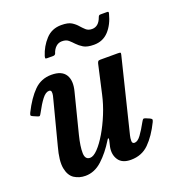

<svg xmlns="http://www.w3.org/2000/svg" viewBox="-142 -860 885 981"><g transform="rotate(-20 300.5 -369.5)"><path d="M1 -388.5Q35 -456.5 73.5 -494.8Q112 -533 168 -533Q224 -533 244.5 -500.2Q265 -467.5 250 -411L195.5 -196Q181 -138 181.8 -102.2Q182.5 -66.5 210 -66.5Q228.5 -66.5 252.5 -91.5Q276.5 -116.5 301 -158Q325.5 -199.5 346 -249.5Q366.5 -299.5 377.5 -349.5L412.5 -505Q414.5 -512.5 417.5 -516.2Q420.5 -520 429.5 -520H524.5Q536 -520 538.8 -518.2Q541.5 -516.5 539 -507L440 -104.5Q436.5 -90.5 436.5 -75.8Q436.5 -61 449.5 -61Q466.5 -61 484.5 -85.5Q502.5 -110 523.5 -148.5Q528.5 -157.5 532 -160.2Q535.5 -163 544.5 -159.5L564.5 -151Q573 -147 575.2 -143.2Q577.5 -139.5 572.5 -129Q540.5 -63.5 501.2 -24.5Q462 14.5 402.5 14.5Q355.5 14.5 336 -14.5Q316.5 -43.5 324 -84L332 -118Q334 -127.5 331 -128.2Q328 -129 324 -121.5Q289 -64 247.5 -26Q206 12 156.5 12Q122.5 12 96.2 -5Q70 -22 62 -63.5Q54 -105 74.5 -179L134.5 -410Q137 -418 139.5 -429.8Q142 -441.5 140.5 -450.8Q139 -460 128.5 -460Q110.5 -460 91.2 -435.2Q72 -410.5 49.5 -368Q45 -359.5 41.5 -356.2Q38 -353 28.5 -357.5L6.5 -367Q-2.5 -371 -3 -375Q-3.5 -379 1 -388.5ZM426.5 -602.5Q389.5 -602.5 370 -614.2Q350.5 -626 337 -640.5Q325.5 -653 312.8 -664.2Q300 -675.5 277 -675.5Q258 -675.5 244 -662.5Q230 -649.5 223 -627Q219 -620 209.5 -620H176.5Q168 -620 167.8 -623.8Q167.5 -627.5 169.5 -635Q184.5 -682.5 217.5 -718.5Q250.5 -754.5 302 -754.5Q339 -754.5 357.5 -743Q376 -731.5 388.5 -716.5Q399 -704.5 411.5 -693Q424 -681.5 444.5 -681.5Q480.5 -681.5 496.5 -726Q498.5 -731.5 501 -734.2Q503.5 -737 510.5 -737H545Q551.5 -737 552.5 -734.5Q553.5 -732 552 -726Q538 -670.5 506.5 -636.5Q475 -602.5 426.5 -602.5Z"/></g></svg>

Font: Besley* Narrow Semi
Style: Italic
Weight: 600
Width: 4
Italic angle: -13°
Designer: Owen Earl
Foundry: indestructible type*
Version: Version 3.000; ttfautohint (v1.8.3)